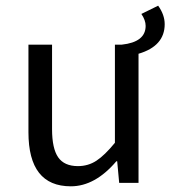

<svg xmlns="http://www.w3.org/2000/svg" viewBox="-20 -643 606 675"><path d="M80 -178V-486H163V-189Q163 -121 184.5 -90Q206 -59 254 -59Q290 -59 319 -78Q348 -97 384 -141V-486H408Q492 -495 492 -552Q492 -572 477 -594L536 -623Q559 -591 559 -558Q559 -481 467 -454V0H399L392 -76H389Q314 12 229 12Q80 12 80 -178Z"/></svg>

Font: RibengUni
Style: Regular
Weight: 400
Designer: (1) Dr. Andrew Glass (Senior Program Manager at Microsoft Corporation)
(2) Bivuti Chakma (Chakma Font Designer & Keyboar
Foundry: Bivuti Chakma
Version: Version 2.2022; Updated on: 03 June 2022; Friday